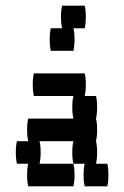

<svg xmlns="http://www.w3.org/2000/svg" viewBox="-20 -660 440 680"><path d="M160 -480Q156 -497 156 -520Q156 -544 160 -560H200Q196 -577 196 -600Q196 -624 200 -640H280Q284 -624 284 -600Q284 -577 280 -560H240Q244 -544 244 -520Q244 -497 240 -480ZM364 -40Q364 -17 360 0H280Q276 -17 276 -40Q276 -64 280 -80H240Q236 -97 236 -120Q236 -144 240 -160H120Q124 -144 124 -120Q124 -97 120 -80H240Q244 -64 244 -40Q244 -17 240 0H80Q76 -17 76 -40Q76 -64 80 -80H40Q36 -97 36 -120Q36 -144 40 -160H80Q76 -177 76 -200Q76 -224 80 -240H240Q236 -257 236 -280Q236 -304 240 -320H100Q96 -337 96 -360Q96 -384 100 -400H280Q284 -384 284 -360Q284 -337 280 -320H320Q324 -304 324 -280Q324 -257 320 -240Q324 -224 324 -200Q324 -177 320 -160Q324 -144 324 -120Q324 -97 320 -80H360Q364 -64 364 -40Z"/></svg>

Font: VT323
Style: Regular
Weight: 400
Monospace: yes
Designer: Peter Hull
Version: Version 2.000